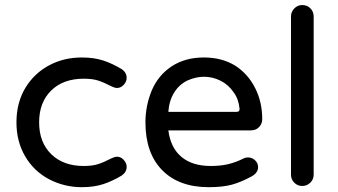

<svg xmlns="http://www.w3.org/2000/svg" viewBox="-20 -739 1352 769"><path d="M177.7 -20.5Q116.2 -52.7 81.1 -112.3Q45.9 -171.9 45.9 -249Q45.9 -328.1 82 -387.7Q117.2 -445.3 176.3 -477.1Q235.4 -508.8 307.6 -508.8Q356.4 -508.8 393.6 -496.6Q430.7 -484.4 467.8 -461.9Q487.3 -448.2 487.3 -426.8Q487.3 -412.1 475.6 -399.4Q463.9 -386.7 449.2 -386.7Q439.5 -386.7 427.7 -392.6Q393.6 -410.2 371.1 -417Q348.6 -423.8 315.4 -423.8Q233.4 -423.8 185.1 -376.5Q136.7 -329.1 136.7 -249Q136.7 -168.9 185.1 -121.6Q233.4 -74.2 315.4 -74.2Q348.6 -74.2 371.1 -81.1Q393.6 -87.9 427.7 -105.5Q439.5 -111.3 449.2 -111.3Q463.9 -111.3 475.6 -98.6Q487.3 -85.9 487.3 -71.3Q487.3 -49.8 467.8 -36.1Q430.7 -13.7 393.6 -1.5Q356.4 10.7 307.6 10.7Q238.3 10.7 177.7 -20.5Z M562.5 -249Q562.5 -315.4 587.9 -377Q614.3 -438.5 668 -473.6Q721.7 -508.8 796.9 -508.8Q869.1 -508.8 922.9 -475.6Q973.6 -442.4 1002 -386.2Q1030.3 -330.1 1030.3 -261.7Q1030.3 -243.2 1017.6 -230Q1004.9 -216.8 984.4 -216.8H654.3Q663.1 -147.5 706.5 -110.8Q750 -74.2 824.2 -74.2Q863.3 -74.2 894 -81.5Q924.8 -88.9 956.1 -104.5Q962.9 -108.4 973.6 -108.4Q989.3 -108.4 1001.5 -97.2Q1013.7 -85.9 1013.7 -69.3Q1013.7 -46.9 987.3 -32.2Q946.3 -9.8 909.2 0.5Q872.1 10.7 816.4 10.7Q696.3 10.7 629.4 -57.6Q562.5 -126 562.5 -249ZM927.7 -291Q940.4 -291 939.5 -303.7Q935.5 -342.8 916 -369.1Q894.5 -400.4 862.8 -416Q831.1 -431.6 796.9 -431.6Q765.6 -431.6 731.4 -417Q697.3 -400.4 677.2 -367.7Q657.2 -335 654.3 -291Z M1145.5 -39.1V-672.9Q1145.5 -691.4 1158.7 -705.1Q1171.9 -718.8 1190.4 -718.8Q1210 -718.8 1223.1 -705.6Q1236.3 -692.4 1236.3 -672.9V-39.1Q1236.3 -20.5 1222.7 -7.3Q1209 5.9 1190.4 5.9Q1171.9 5.9 1158.7 -7.3Q1145.5 -20.5 1145.5 -39.1Z"/></svg>

Font: jf-openhuninn-2.0
Style: Regular
Weight: 400
Designer: [Kosugi Maru]
Designed by MOTOYA      

[Varela Round]
Joe Prince (Latin component); Avraham Cornfeld (Hebrew component)
Foundry: justfont CO.,LTD.
Version: 2.0